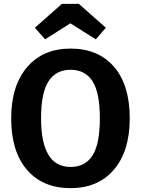

<svg xmlns="http://www.w3.org/2000/svg" viewBox="-20 -960 731 996"><path d="M214 -756 161 -816 301 -940H389L529 -816L477 -756L345 -839ZM346 -708Q490 -708 571.5 -613.5Q653 -519 653 -346Q653 -176 571 -80Q489 16 346 16Q202 16 120 -79Q38 -174 38 -346Q38 -515 120.5 -611.5Q203 -708 346 -708ZM193 -346Q193 -94 346 -94Q422 -94 460 -153.5Q498 -213 498 -346Q498 -479 460 -538.5Q422 -598 346 -598Q270 -598 231.5 -538Q193 -478 193 -346Z"/></svg>

Font: FiraGO SemiBold
Style: Regular
Weight: 600
Designer: bBox Type
Foundry: bBox Type GmbH
Version: Version 1.001;PS 001.001;hotconv 1.0.88;makeotf.lib2.5.64775